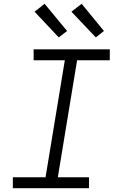

<svg xmlns="http://www.w3.org/2000/svg" viewBox="-20 -996 640 1016"><path d="M48 0V-58H221L323 -677H158V-735H561V-677H388L286 -58H451V0ZM487 -798 358 -934 412 -976 530 -832ZM291 -798 163 -934 216 -976 335 -832Z"/></svg>

Font: Iosevka SS04 Light Extended
Style: Italic
Weight: 300
Width: 7
Italic angle: -9°
Monospace: yes
Designer: Belleve Invis
Foundry: Belleve Invis
Version: Version 19.0.0; ttfautohint (v1.8.4)